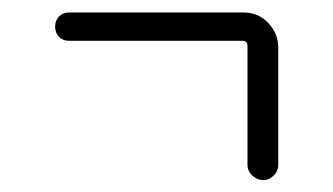

<svg xmlns="http://www.w3.org/2000/svg" viewBox="-20 -447 540 311"><path d="M91.8 -380.9Q82 -380.9 75.7 -387.2Q69.3 -393.6 69.3 -403.8Q69.3 -414.1 75.7 -420.4Q82 -426.8 91.8 -426.8H375Q398.4 -426.8 414.6 -409.7Q430.7 -392.6 430.7 -370.1V-179.7Q430.7 -169.9 423.3 -162.6Q416 -155.3 406.2 -155.3Q396.5 -155.3 388.7 -162.6Q380.9 -169.9 380.9 -179.7V-372.1Q380.9 -380.9 373 -380.9Z"/></svg>

Font: Rounded-X Mgen+ 1mn light
Style: Regular
Weight: 200
Designer: [Source Han Sans]
Ryoko NISHIZUKA  (kana & ideographs); Paul D. Hunt (Latin, Greek & Cyrillic); Wenlong ZHANG  (bopomofo
Version: Version 1.059.20150602